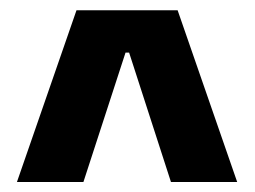

<svg xmlns="http://www.w3.org/2000/svg" viewBox="-20 -659 496 374"><path d="M129 -639H326L442 -304.5H313L231.5 -556.5H224.5L142.5 -304.5H13Z"/></svg>

Font: Anek Tamil Medium
Style: Bold
Weight: 700
Version: Version 1.003